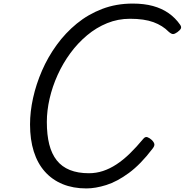

<svg xmlns="http://www.w3.org/2000/svg" viewBox="-20 -1035 1033 1074"><path d="M463 19Q389 19 330.5 -5Q272 -29 231 -75Q190 -121 169 -187.5Q148 -254 148 -339Q148 -410 165 -487Q182 -564 215 -640Q248 -716 297 -783.5Q346 -851 409.5 -903Q473 -955 551.5 -985Q630 -1015 722 -1015Q786 -1015 835.5 -1001.5Q885 -988 923 -961.5Q961 -935 988 -896Q996 -884 991.5 -875Q987 -866 972 -855Q958 -845 948.5 -844.5Q939 -844 924 -857Q890 -892 838.5 -911Q787 -930 707 -930Q640 -930 579.5 -905.5Q519 -881 467 -837.5Q415 -794 373.5 -737.5Q332 -681 302.5 -616Q273 -551 257.5 -483.5Q242 -416 242 -353Q242 -281 255.5 -227.5Q269 -174 297.5 -138Q326 -102 371 -84Q416 -66 477 -66Q518 -66 556 -78.5Q594 -91 631.5 -115.5Q669 -140 706 -176Q743 -212 782 -259Q793 -272 805 -267.5Q817 -263 829 -252Q842 -239 843.5 -228.5Q845 -218 833 -203Q767 -116 701 -67.5Q635 -19 574.5 0Q514 19 463 19Z"/></svg>

Font: Playwrite US Trad
Style: Regular
Weight: 400
Designer: Veronika Burian, José Scaglione
Foundry: TypeTogether
Version: Version 1.002